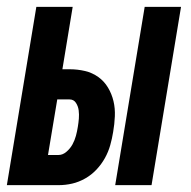

<svg xmlns="http://www.w3.org/2000/svg" viewBox="-37 -540 557 560"><path d="M299 0 385 -520H491L405 0ZM-17 0 69 -520H175L145 -338H166Q189 -338 210.5 -333Q232 -328 249.5 -315.5Q267 -303 278 -284.5Q289 -266 294 -245Q299 -224 298 -201Q297 -178 293 -155Q290 -136 284.5 -116.5Q279 -97 269 -79Q259 -61 244.5 -45.5Q230 -30 211.5 -19.5Q193 -9 173.5 -4.5Q154 0 134 0ZM134 -88Q146 -88 157 -97.5Q168 -107 174.5 -119Q181 -131 184.5 -144Q188 -157 190 -170Q192 -182 193 -194Q194 -206 192.5 -218Q191 -230 184.5 -240Q178 -250 166 -250H130L103 -88Z"/></svg>

Font: Iosevka Extrabold Oblique
Style: Regular
Weight: 800
Italic angle: -9°
Monospace: yes
Designer: Belleve Invis
Foundry: Belleve Invis
Version: Version 32.5.0; ttfautohint (v1.8.4)